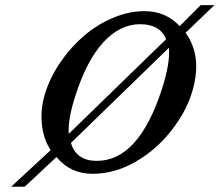

<svg xmlns="http://www.w3.org/2000/svg" viewBox="-20 -645 837 732"><path d="M250.5 -100.1Q270.5 -31.7 349.1 -31.7Q508.3 -31.7 596.7 -303.7Q629.4 -404.3 624 -462.9ZM268.6 -283.7Q237.8 -189.5 242.2 -134.8L613.3 -495.6Q590.3 -552.7 514.2 -552.7Q438 -552.7 374.8 -484.6Q311.5 -416.5 268.6 -283.7ZM797.4 -625.5 687.5 -520Q755.4 -426.3 709.5 -285.2Q686.5 -213.9 630.1 -143.1Q573.7 -72.3 495.1 -27.3Q416.5 17.6 332.3 17.6Q248 17.6 195.3 -46.4L74.2 66.9H22.5L173.3 -72.8Q145 -114.7 139.4 -173.8Q133.8 -232.9 153.3 -293.2Q172.9 -353.5 211.7 -409.7Q250.5 -465.8 300.3 -508.5Q350.1 -551.3 410.6 -576.9Q471.2 -602.5 530.3 -602.5Q612.3 -602.5 665 -545.4L745.1 -625.5Z"/></svg>

Font: RIT Rachana
Style: Bold Italic
Weight: 700
Designer: Hussain KH
Version: 1.4.7